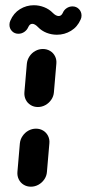

<svg xmlns="http://www.w3.org/2000/svg" viewBox="-20 -703 327 723"><path d="M96.3 0Q81.1 0 69.1 -7.4Q57 -14.8 50.7 -27.6Q44.4 -40.4 45.6 -55.6L54.8 -163Q56.3 -178.1 65 -190.9Q73.7 -203.7 87 -211.1Q100.4 -218.5 115.6 -218.5Q130.7 -218.5 142.8 -211.1Q154.8 -203.7 161.1 -190.9Q167.4 -178.1 165.9 -163L156.7 -55.6Q155.6 -40.4 146.9 -27.6Q138.1 -14.8 124.8 -7.4Q111.5 0 96.3 0ZM122.6 -300Q107.4 -300 95.4 -307.4Q83.3 -314.8 77 -327.6Q70.7 -340.4 71.9 -355.6L81.1 -463Q82.6 -478.1 91.1 -490.9Q99.6 -503.7 113 -511.1Q126.3 -518.5 141.5 -518.5Q156.7 -518.5 168.9 -511.1Q181.1 -503.7 187.4 -490.9Q193.7 -478.1 192.2 -463L183 -355.6Q181.9 -340.4 173.1 -327.6Q164.4 -314.8 151.1 -307.4Q137.8 -300 122.6 -300ZM253 -678.9Q267.4 -678.9 277.2 -668.9Q287 -658.9 287 -644.4Q287 -636.3 283.7 -629.6Q271.5 -601.5 247.2 -586.9Q223 -572.2 194.4 -572.2Q174.1 -572.2 155.6 -579.4Q137 -586.7 123.7 -600.4Q111.5 -613.3 101.5 -613.3Q91.9 -613.3 86.3 -600.7Q81.5 -589.6 71.5 -582.8Q61.5 -575.9 49.3 -575.9Q34.8 -575.9 25.2 -585.7Q15.6 -595.6 15.6 -609.6Q15.6 -618.1 18.9 -625.2Q31.1 -653.7 55.2 -668.5Q79.3 -683.3 107.4 -683.3Q127.4 -683.3 146.3 -675.9Q165.2 -668.5 178.9 -654.4Q190.7 -642.6 201.1 -642.6Q210.7 -642.6 216.3 -654.1Q220.7 -665.2 230.7 -672Q240.7 -678.9 253 -678.9Z"/></svg>

Font: 26F Galaxy Sans Black
Style: Italic
Weight: 900
Italic angle: -5°
Designer: C₂₉H₂₅N₃O₅
Version: Version 1.200